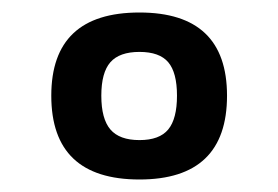

<svg xmlns="http://www.w3.org/2000/svg" viewBox="-20 -728 445 307"><path d="M203 -441Q62 -441 62 -575Q62 -708 203 -708Q343 -708 343 -575Q343 -441 203 -441ZM203 -504Q235 -504 249 -521Q263 -538 263 -575Q263 -612 249 -628.5Q235 -645 203 -645Q171 -645 156.5 -628.5Q142 -612 142 -575Q142 -538 156.5 -521Q171 -504 203 -504Z"/></svg>

Font: Asap Expanded
Style: Bold
Weight: 700
Width: 7
Designer: Pablo Cosgaya
Foundry: Omnibus-Type
Version: Version 3.001; ttfautohint (v1.8.4.7-5d5b)